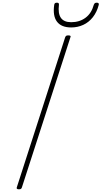

<svg xmlns="http://www.w3.org/2000/svg" viewBox="-20 -1393 755 1427"><path d="M121 14Q110 14 106 10Q102 6 105 -1L464 -1115Q467 -1123 471.5 -1126.5Q476 -1130 488 -1130Q499 -1130 503 -1126.5Q507 -1123 503 -1115L143 -1Q141 6 136.5 10Q132 14 121 14ZM509 -1189Q436 -1189 403.5 -1232Q371 -1275 383 -1357Q384 -1365 388.5 -1369Q393 -1373 403 -1373Q412 -1373 415.5 -1369Q419 -1365 418 -1357Q410 -1293 432.5 -1260.5Q455 -1228 509 -1228Q571 -1228 615.5 -1261Q660 -1294 677 -1357Q680 -1365 684.5 -1369Q689 -1373 699 -1373Q708 -1373 712 -1369Q716 -1365 714 -1357Q700 -1303 670 -1265Q640 -1227 598.5 -1208Q557 -1189 509 -1189Z"/></svg>

Font: Playwrite CU Thin
Style: Regular
Weight: 250
Designer: Veronika Burian, José Scaglione
Foundry: TypeTogether
Version: Version 1.002